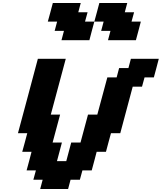

<svg xmlns="http://www.w3.org/2000/svg" viewBox="-20 -1270 1087 1290"><path d="M250 0H437.5L454.1 -62.5H516.6L533.7 -125H596.2Q602.1 -145.5 613 -187.3Q624 -229 629.4 -250H691.9Q697.3 -270.5 708.5 -312.3Q719.7 -354 725.6 -375H788.1L871.6 -687.5H934.1L951.2 -750H1013.7Q1019.5 -770.5 1030.5 -812.5Q1041.5 -854.5 1046.9 -875H859.4L842.8 -812.5H780.3L763.7 -750H701.2Q689.9 -708.5 667.5 -625Q645 -541.5 633.8 -500H571.3L521 -312.5H458.5Q452.6 -291.5 441.9 -249.8Q431.2 -208 425.3 -187.5H362.8Q368.2 -208 379.4 -249.8Q390.6 -291.5 396 -312.5H333.5L383.8 -500H321.3Q338.4 -562.5 371.6 -687.5Q404.8 -812.5 421.9 -875H234.4Q212.4 -791.5 167.7 -624.8Q123 -458 100.6 -375H163.1Q157.7 -354 146.5 -312.3Q135.3 -270.5 129.4 -250H191.9Q186.5 -229 175.5 -187.3Q164.6 -145.5 158.7 -125H221.2L204.1 -62.5H266.6ZM705.6 -1000H893.1Q898.9 -1020.5 909.9 -1062.5Q920.9 -1104.5 926.3 -1125H863.8L880.9 -1187.5H818.4L835 -1250H647.5Q642.1 -1229 630.9 -1187.5Q619.6 -1146 613.8 -1125H551.3L568.4 -1187.5H505.9L522.5 -1250H335Q329.6 -1229 318.4 -1187.5Q307.1 -1146 301.3 -1125H363.8L347.2 -1062.5H409.7L393.1 -1000H580.6Q585.9 -1020.5 596.9 -1062.3Q607.9 -1104 613.8 -1125H676.3L659.7 -1062.5H722.2Z"/></svg>

Font: Faithful 32x
Style: SemiboldOblique
Weight: 400
Foundry: Faithful Resource Pack
Version: Version 1.0; January 27, 2023